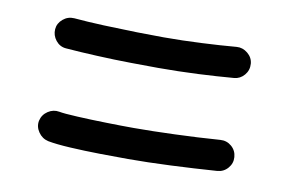

<svg xmlns="http://www.w3.org/2000/svg" viewBox="-43 -501 596 401"><g transform="rotate(10 255.5 -301.0)"><path d="M50.8 -406.2Q51.8 -418.9 62.3 -427.7Q72.8 -436.5 86.4 -435.5Q113.3 -433.1 149.4 -431.6Q185.5 -430.2 220.2 -429.4Q254.9 -428.7 276.9 -428.7Q316.9 -428.7 356.9 -430.7Q397 -432.6 430.7 -435.5Q443.4 -436.5 454.1 -427.7Q464.8 -418.9 465.8 -405.8Q466.8 -392.1 458 -381.8Q449.2 -371.6 436.5 -370.6Q401.9 -367.7 360.4 -365.7Q318.8 -363.8 276.9 -363.8Q254.4 -363.8 219 -364.3Q183.6 -364.7 146.5 -366.5Q109.4 -368.2 80.1 -370.6Q66.9 -371.6 58.3 -382.3Q49.8 -393.1 50.8 -406.2ZM50.8 -211.9Q53.7 -225.1 65.2 -232.7Q76.7 -240.2 89.4 -237.8Q99.6 -235.8 127.9 -234.4Q156.2 -232.9 189.7 -232.2Q223.1 -231.4 248 -231.4Q286.6 -231.4 335.2 -233.2Q383.8 -234.9 430.7 -238.3Q444.3 -239.3 454.6 -230.5Q464.8 -221.7 465.8 -208Q466.8 -194.8 458 -184.6Q449.2 -174.3 435.5 -173.3Q387.2 -169.9 337.6 -167.7Q288.1 -165.5 248 -165.5Q221.7 -165.5 188.2 -166Q154.8 -166.5 124.8 -168.2Q94.7 -169.9 77.1 -173.3Q64 -176.3 56.2 -187.7Q48.3 -199.2 50.8 -211.9Z"/></g></svg>

Font: Mikhak-DS2-FD Medium
Style: Regular
Weight: 500
Designer: Amin Abedi
Version: Version 3.4